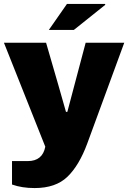

<svg xmlns="http://www.w3.org/2000/svg" viewBox="-20 -745 651 975"><path d="M41 192V73H121Q196 73 210 0L0 -528H214L276 -314Q288 -273 315 -177H322L358 -313L415 -528H611L423 -16Q382 95 322.5 152.5Q263 210 156 210Q91 210 41 192ZM320 -725H513L515 -721L355 -593H228Z"/></svg>

Font: Archivo Black
Style: Regular
Weight: 400
Designer: Hector Gatti
Foundry: Omnibus-Type
Version: Version 1.101; ttfautohint (v1.8)